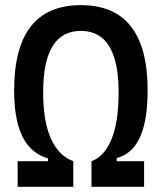

<svg xmlns="http://www.w3.org/2000/svg" viewBox="-20 -723 626 743"><path d="M166 -70.3V-109.9Q123.5 -122.1 94.2 -154.1Q64.9 -186 49.8 -240.5Q34.7 -294.9 34.7 -373.5Q34.7 -703.1 293 -703.1Q551.3 -703.1 551.3 -373.5Q551.3 -293.5 537.6 -238.8Q523.9 -184.1 497.3 -152.8Q470.7 -121.6 431.6 -111.3V-74.2L334 -99.1Q384.3 -117.7 411.6 -184.3Q439 -251 439 -366.2Q439 -603.5 293 -603.5Q147 -603.5 147 -366.2Q147 -252.9 177.2 -186.3Q207.5 -119.6 263.7 -99.1ZM48.3 0V-99.1H263.7V0ZM334 0V-99.1H537.6V0Z"/></svg>

Font: Cascadia Mono Medium
Style: Regular
Weight: 500
Monospace: yes
Designer: Aaron Bell
Foundry: Saja Typeworks
Version: Version 2407.024